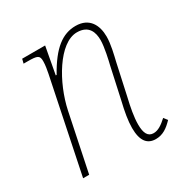

<svg xmlns="http://www.w3.org/2000/svg" viewBox="-134 -651 737 768"><g transform="rotate(-30 234.5 -266.5)"><path d="M370 10C403 10 426 -7 450 -32L437 -49C414 -28 395 -15 374 -15C348 -15 337 -36 337 -76C337 -110 345 -152 355 -194L386 -336C393 -366 404 -409 404 -444C404 -496 381 -543 317 -543C257 -543 207 -506 154 -411H150L173 -536H67L62 -516H80C127 -516 135 -512 135 -485C135 -468 131 -446 128 -431L39 0H67L122 -265C146 -379 226 -518 309 -518C364 -518 376 -479 376 -444C376 -412 363 -356 358 -336L327 -194C316 -148 309 -109 309 -76C309 -16 331 10 370 10Z"/></g></svg>

Font: Noto Serif SemiCondensed Thin
Style: Italic
Weight: 100
Width: 4
Italic angle: -12°
Designer: Monotype Design Team
Foundry: Monotype Imaging Inc.
Version: Version 2.013